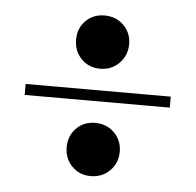

<svg xmlns="http://www.w3.org/2000/svg" viewBox="-39 -558 502 493"><g transform="rotate(5 212.0 -312.0)"><path d="M144 -451.2Q144 -480.5 163.3 -499.8Q182.6 -519 211.9 -519Q241.2 -519 261 -499.5Q280.8 -480 280.8 -451.2Q280.8 -421.9 261 -401.9Q241.2 -381.8 211.9 -381.8Q182.6 -381.8 163.3 -401.6Q144 -421.4 144 -451.2ZM398.9 -326.2V-297.9H24.9V-326.2ZM163.3 -124.8Q144 -144.5 144 -173.8Q144 -203.1 163.3 -222.7Q182.6 -242.2 211.9 -242.2Q241.2 -242.2 261 -222.7Q280.8 -203.1 280.8 -173.8Q280.8 -144.5 261 -124.8Q241.2 -105 211.9 -105Q182.6 -105 163.3 -124.8Z"/></g></svg>

Font: Moniqa Black Heading
Style: Regular
Weight: 900
Designer: Rajesh Rajput
Foundry: Rajesh Rajput
Version: Version 1.000